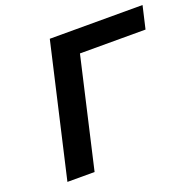

<svg xmlns="http://www.w3.org/2000/svg" viewBox="-127 -863 1015 996"><g transform="rotate(-20 380.0 -364.5)"><path d="M230 0H80L248 -729H760L731 -604H369Z"/></g></svg>

Font: Miedinger
Style: Bold-Italic
Weight: 700
Italic angle: -13°
Version: Version 001.000